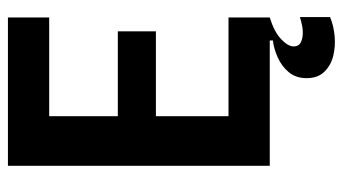

<svg xmlns="http://www.w3.org/2000/svg" viewBox="-210 -490 864 484"><g transform="rotate(-90 222.0 -248.0)"><path d="M46 0V-660H171V0ZM126 0V-104H420V0ZM126 -287V-383H385V-287ZM126 -556V-660H420V-556ZM421 152Q400 161 373.5 163.5Q347 166 323 160Q299 154 283 137.5Q267 121 267 93Q267 66 282 48Q297 30 319.5 20Q342 10 362 8V-7L420 -8V0Q384 11 365.5 28.5Q347 46 347 60Q347 72 355 77Q363 82 375 83Q387 84 399.5 81.5Q412 79 421 76Z"/></g></svg>

Font: Bricolage Grotesque 72pt SemiCondensed SemiBold
Style: Regular
Weight: 600
Width: 4
Designer: Mathieu Triay
Foundry: Atelier Triay
Version: Version 1.001;gftools[0.9.33.dev8+g029e19f]